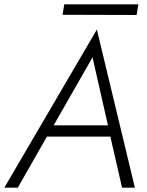

<svg xmlns="http://www.w3.org/2000/svg" viewBox="-40 -864 677 884"><path d="M248 -796 589 -795 597 -844H256ZM-20 0H42L176 -235H468L522 0H581L406 -728ZM386 -600 457 -287H207Z"/></svg>

Font: Jost Light
Style: Italic
Weight: 300
Italic angle: -5°
Version: Version 3.710